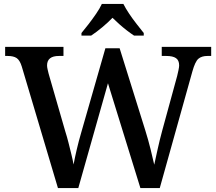

<svg xmlns="http://www.w3.org/2000/svg" viewBox="-20 -951 1094 971"><path d="M90 -615Q80 -647 64 -657.5Q48 -668 19 -668H6V-714H301V-668H278Q218 -668 218 -620Q218 -612 220.5 -601Q223 -590 226 -578L310 -287Q319 -259 326.5 -229Q334 -199 341 -170.5Q348 -142 352 -119Q359 -156 368.5 -196.5Q378 -237 390 -278L513 -707H585L715 -291Q730 -243 741.5 -196.5Q753 -150 760 -118Q768 -154 777.5 -197.5Q787 -241 800 -289L876 -567Q879 -579 882.5 -595.5Q886 -612 886 -620Q886 -646 870 -657Q854 -668 821 -668H798V-714H1048V-668H1029Q1000 -668 983.5 -654Q967 -640 953 -590L788 0H690L526 -530L376 0H273ZM392 -784Q408 -803 428 -829Q448 -855 466.5 -882Q485 -909 495 -931H604Q615 -909 633 -882Q651 -855 671.5 -829Q692 -803 707 -784V-771H658Q641 -782 621 -797.5Q601 -813 582.5 -829.5Q564 -846 549 -861Q527 -838 497 -813Q467 -788 441 -771H392Z"/></svg>

Font: Noto Naskh Arabic Medium
Style: Regular
Weight: 500
Designer: Monotype Design Team, David Williams, Mohamad Dakak and Nizar Qandah
Foundry: Monotype Imaging Inc.
Version: Version 2.016